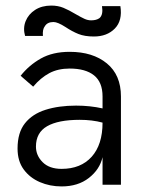

<svg xmlns="http://www.w3.org/2000/svg" viewBox="-20 -663 525 689"><path d="M201 6Q159 6 123 -9.5Q87 -25 65 -55Q43 -85 43 -130Q43 -187 69.5 -220.5Q96 -254 143.5 -269Q191 -284 253 -284Q303 -284 348 -274V-317Q348 -368 317.5 -392.5Q287 -417 230 -417Q188 -417 157 -400.5Q126 -384 99 -352L54 -391Q84 -429 126.5 -453Q169 -477 230 -477Q313 -477 363.5 -435.5Q414 -394 414 -317V0H348V-99Q338 -55 299 -24.5Q260 6 201 6ZM201 -57Q270 -57 309 -100.5Q348 -144 348 -223Q311 -233 266 -233Q189 -233 149 -210Q109 -187 109 -137Q109 -105 133 -81Q157 -57 201 -57ZM172 -584Q150 -584 141 -569Q132 -558 134 -534H70Q62 -562 72 -587Q82 -612 106 -627.5Q130 -643 164 -643Q188 -643 207.5 -635Q227 -627 252 -612Q271 -601 283 -595.5Q295 -590 307 -590Q326 -590 337 -598Q351 -610 346 -641H412Q420 -589 392 -560.5Q364 -532 317 -532Q284 -532 261.5 -541Q239 -550 215 -566Q187 -584 172 -584Z"/></svg>

Font: Lil Grotesk
Style: Regular
Weight: 400
Designer: Bastien Sozeau
Foundry: NBR — Bastien Sozeau
Version: Version 4.002; ttfautohint (v1.8.4.7-5d5b)